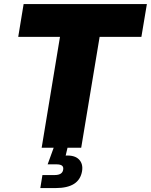

<svg xmlns="http://www.w3.org/2000/svg" viewBox="-20 -748 764 972"><path d="M72.3 -561.5 99.6 -727.5H723.6L695.8 -561.5H484.4L391.1 0H190.9L283.7 -561.5ZM184.1 204.1 194.8 138.2H256.3Q276.4 138.2 287.1 131.3Q297.9 124.5 299.8 110.8Q302.2 97.2 293.9 90.6Q285.6 84 265.6 84H221.2L258.8 -19.5H325.2L321.8 0L312.5 39.6Q358.4 37.1 379.9 59.3Q401.4 81.5 395.5 118.2Q388.2 161.6 354.7 182.9Q321.3 204.1 261.2 204.1Z"/></svg>

Font: Inter 24pt Black
Style: Italic
Weight: 900
Italic angle: -9.3988°
Designer: Rasmus Andersson
Foundry: rsms
Version: Version 4.001;git-66647c0bb